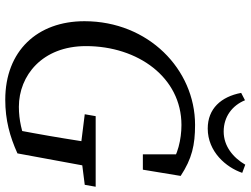

<svg xmlns="http://www.w3.org/2000/svg" viewBox="-128 -782 925 708"><g transform="rotate(90 334.0 -427.5)"><path d="M57.7 -276.9C57.7 -103.5 166.9 15.1 347.3 15.1C422.5 15.1 483.2 -1.9 545.1 -29.8L598.3 -318.3H508.5C496.6 -243.2 484.5 -166 470.5 -89.9L459.5 -30.4L513.1 -64.8C467.4 -45.9 421.9 -35.1 373.4 -35.1C258.4 -35.1 149.5 -121.1 149.5 -282.5C149.5 -474.2 265 -634.6 440.5 -634.6C493.3 -634.6 552.9 -620.6 590 -591.5L548.5 -631.8L548.7 -492.3H605.2L628.2 -631.7C564.4 -673.6 513.9 -684.8 440 -684.8C235.4 -684.8 57.7 -512.7 57.7 -276.9ZM400.8 -278 521.7 -262.9H541.9L661 -278L668.1 -318.3H407.8L400.8 -278ZM453.5 -731.5C539 -731.5 596.8 -799.4 616.9 -858.7L586.8 -869.9C560.6 -825 518.6 -790.3 464.5 -790.3C409.5 -790.3 368.3 -822.2 349.2 -868.9L322 -854.8C336 -780.7 380.3 -731.5 453.5 -731.5Z"/></g></svg>

Font: Source Serif Variable
Style: Italic
Weight: 389
Italic angle: -12°
Designer: Frank Grießhammer
Foundry: Adobe Systems Incorporated
Version: Version 3.001;hotconv 1.0.111;makeotfexe 2.5.65597